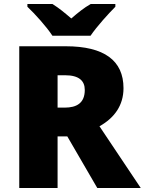

<svg xmlns="http://www.w3.org/2000/svg" viewBox="-20 -947 729 967"><path d="M244 -767H436C467 -813 527 -879 561 -913V-927H437C402 -907 374 -884 339 -854C304 -884 279 -905 244 -927H118V-913C156 -877 214 -813 244 -767ZM311 -714H77V0H270V-260H319L470 0H689L481 -311C556 -353 602 -416 602 -503C602 -642 505 -714 311 -714ZM308 -568C378 -568 407 -540 407 -494C407 -427 365 -405 306 -405H270V-568Z"/></svg>

Font: Noto Sans Lao Looped Black
Style: Regular
Weight: 900
Designer: Mark Frömberg, Ben Mitchell
Foundry: The Fontpad Ltd
Version: Version 1.002